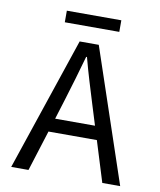

<svg xmlns="http://www.w3.org/2000/svg" viewBox="-87 -861 775 930"><g transform="rotate(10 300.0 -396.0)"><path d="M232 -367 201 -267H397L366 -367Q349 -422 332.5 -476.5Q316 -531 301 -588H297Q281 -531 265 -476.5Q249 -422 232 -367ZM32 0 253 -656H347L568 0H480L418 -200H180L117 0ZM166 -735V-792H434V-735Z"/></g></svg>

Font: Source Code Pro
Style: Regular
Weight: 400
Monospace: yes
Designer: Paul D. Hunt, Teo Tuominen
Foundry: Adobe Systems Incorporated
Version: Version 2.030;PS 1.000;hotconv 16.6.51;makeotf.lib2.5.65220